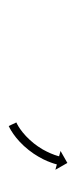

<svg xmlns="http://www.w3.org/2000/svg" viewBox="118 -388 179 456"><g transform="rotate(-90 208.0 -159.5)"><path d="M144.5 -210.1C144.9 -210.3 145.3 -210.5 145.7 -210.7L137.2 -228.8C136.7 -228.6 136.3 -228.4 135.9 -228.2C135.9 -228.2 135.8 -228.2 135.8 -228.2C135.8 -228.1 135.8 -228.1 135.8 -228.1C134.5 -227.5 133.3 -226.9 132 -226.2C132 -226.2 132 -226.2 131.9 -226.2C131.9 -226.1 131.8 -226.1 131.8 -226.1C129.9 -225 127.9 -223.9 125.9 -222.8C125.9 -222.8 125.9 -222.7 125.9 -222.7C125.8 -222.7 125.8 -222.6 125.8 -222.6C123.2 -221 120.7 -219.4 118.2 -217.7C118.2 -217.7 118.1 -217.6 118.1 -217.6C118 -217.6 118 -217.5 118 -217.5C115 -215.4 112.1 -213.1 109.2 -210.9C109.2 -210.9 109.1 -210.8 109.1 -210.8C109 -210.7 109 -210.7 109 -210.7C105.8 -208 102.6 -205.3 99.6 -202.5C99.6 -202.5 99.5 -202.4 99.5 -202.4C99.4 -202.3 99.4 -202.3 99.4 -202.3C96.1 -199.2 93 -196 89.9 -192.7C89.9 -192.7 89.8 -192.6 89.8 -192.6C89.7 -192.5 89.7 -192.5 89.7 -192.5C86.6 -189 83.5 -185.5 80.6 -181.8C80.6 -181.8 80.5 -181.8 80.5 -181.7C80.5 -181.7 80.4 -181.6 80.4 -181.6C77.5 -177.9 74.8 -174.2 72.1 -170.3C72.1 -170.3 72 -170.3 72 -170.2C72 -170.2 71.9 -170.1 71.9 -170.1C69.4 -166.4 67 -162.5 64.7 -158.6C64.7 -158.6 64.6 -158.6 64.6 -158.5C64.6 -158.5 64.6 -158.4 64.6 -158.4C62.5 -154.8 60.5 -151.1 58.5 -147.3C58.5 -147.3 58.5 -147.3 58.5 -147.2C58.5 -147.2 58.4 -147.1 58.4 -147.1C56.8 -143.7 55.2 -140.3 53.7 -136.9C53.7 -136.9 53.7 -136.8 53.7 -136.8C53.7 -136.7 53.7 -136.7 53.7 -136.7C52.5 -133.7 51.3 -130.8 50.2 -127.8C50.2 -127.8 50.2 -127.8 50.2 -127.7C50.2 -127.7 50.2 -127.7 50.2 -127.7C49.4 -125.4 48.6 -123.1 47.8 -120.8C47.8 -120.8 47.8 -120.7 47.8 -120.7C47.8 -120.7 47.8 -120.6 47.8 -120.6C47.4 -119.1 46.9 -117.6 46.5 -116.1C46.5 -116.1 46.5 -116.1 46.5 -116.1C46.5 -116.1 46.5 -116.1 46.5 -116.1C46.3 -115.6 46.2 -115 46 -114.5L33.3 -118L49.5 -89.5L78 -105.7L65.3 -109.2C65.5 -109.7 65.6 -110.2 65.7 -110.7C65.7 -110.7 65.7 -110.7 65.7 -110.7C65.7 -110.7 65.7 -110.7 65.7 -110.7C66.1 -112 66.5 -113.4 66.9 -114.8C66.9 -114.8 66.9 -114.8 66.9 -114.7C66.9 -114.7 66.9 -114.7 66.9 -114.7C67.6 -116.8 68.3 -119 69 -121.1C69 -121.1 69 -121 69 -121C69 -121 69 -120.9 69 -120.9C70 -123.7 71.1 -126.4 72.2 -129.1C72.2 -129.1 72.2 -129.1 72.1 -129C72.1 -129 72.1 -128.9 72.1 -128.9C73.5 -132.1 74.9 -135.3 76.5 -138.4C76.5 -138.4 76.4 -138.4 76.4 -138.3C76.4 -138.3 76.4 -138.2 76.4 -138.2C78.1 -141.7 80 -145.2 81.9 -148.6C81.9 -148.6 81.9 -148.5 81.9 -148.5C81.9 -148.4 81.8 -148.4 81.8 -148.4C84 -152 86.2 -155.5 88.6 -159C88.6 -159 88.5 -159 88.5 -158.9C88.5 -158.9 88.4 -158.8 88.4 -158.8C90.9 -162.4 93.5 -165.9 96.2 -169.4C96.2 -169.4 96.2 -169.3 96.1 -169.3C96.1 -169.2 96.1 -169.2 96.1 -169.2C98.8 -172.6 101.7 -175.9 104.6 -179.1C104.6 -179.1 104.5 -179.1 104.5 -179C104.4 -179 104.4 -178.9 104.4 -178.9C107.3 -182 110.2 -185 113.3 -187.9C113.3 -187.9 113.2 -187.8 113.2 -187.8C113.1 -187.8 113.1 -187.7 113.1 -187.7C115.9 -190.3 118.8 -192.9 121.8 -195.3C121.8 -195.3 121.7 -195.3 121.7 -195.3C121.6 -195.2 121.6 -195.2 121.6 -195.2C124.2 -197.3 126.9 -199.3 129.7 -201.3C129.7 -201.3 129.6 -201.3 129.6 -201.2C129.5 -201.2 129.5 -201.2 129.5 -201.2C131.7 -202.7 134 -204.2 136.3 -205.7C136.3 -205.7 136.3 -205.6 136.3 -205.6C136.2 -205.6 136.2 -205.6 136.2 -205.6C137.9 -206.6 139.6 -207.6 141.4 -208.6C141.4 -208.6 141.4 -208.5 141.3 -208.5C141.3 -208.5 141.3 -208.5 141.3 -208.5C142.4 -209.1 143.4 -209.6 144.6 -210.2C144.6 -210.2 144.5 -210.1 144.5 -210.1C144.5 -210.1 144.5 -210.1 144.5 -210.1Z"/></g></svg>

Font: FRB American Cursive Just Arrows Ultra
Style: Bold Italic
Weight: 1000
Italic angle: -25°
Version: Version 2.0;Modular Font Editor K font №1